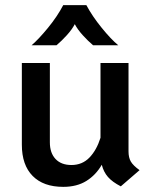

<svg xmlns="http://www.w3.org/2000/svg" viewBox="-20 -715 598 747"><path d="M523 -53 450 10Q417 -7 400 -26.5Q383 -46 376 -74Q353 -34 316 -11Q279 12 226 12Q149 12 107 -30.5Q65 -73 65 -152V-470H174V-161Q174 -120 196 -96.5Q218 -73 258 -73Q300 -73 328 -102Q356 -131 371 -179V-470H480V-126Q480 -102 489 -86.5Q498 -71 523 -53ZM226 -695H316Q339 -652 375.5 -607Q412 -562 440 -539H342Q322 -556 302 -578Q282 -600 271 -621Q260 -600 240 -578Q220 -556 200 -539H103Q130 -562 166.5 -606.5Q203 -651 226 -695Z"/></svg>

Font: KoHo SemiBold
Style: Regular
Weight: 600
Designer: Cadson Demak & Katatrad Team
Foundry: Cadson Demak Co.,Ltd.
Version: Version 1.000; ttfautohint (v1.6)